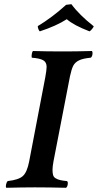

<svg xmlns="http://www.w3.org/2000/svg" viewBox="-20 -889 465 911"><path d="M268.1 -645 269 -644V-645H290Q339.8 -645 416 -647Q420.4 -642.1 418.5 -630.4Q416.5 -618.7 410.2 -615.2Q373.5 -611.8 354.7 -602.5Q335.9 -593.3 327.6 -577.1Q319.3 -561 312 -526.9L233.9 -124Q229.5 -100.1 229.2 -85Q229 -69.8 231.7 -59.3Q234.4 -48.8 243.7 -43.2Q252.9 -37.6 264.9 -34.7Q276.9 -31.7 297.9 -29.8Q303.2 -26.4 301.3 -13.9Q299.3 -1.5 293 2Q216.8 0 147.9 0H142.1Q89.8 0 9.8 2Q6.3 -3.4 8.8 -13.9Q11.2 -24.4 16.1 -29.8Q68.4 -35.6 88.4 -53.7Q108.4 -71.8 118.2 -122.1L194.8 -522Q201.2 -557.6 201.2 -571.8Q201.2 -593.3 185.5 -602.8Q169.9 -612.3 130.9 -615.2Q128.9 -622.1 130.9 -632.8Q132.8 -643.6 136.2 -647Q204.6 -645 268.1 -645ZM424.8 -764.2Q423.3 -759.3 416.7 -751.2Q410.2 -743.2 404.8 -740.2Q329.6 -769 296.9 -797.9Q247.6 -766.1 168.9 -740.2Q165 -743.2 162.1 -751Q159.2 -758.8 159.2 -765.1Q226.1 -805.2 293.9 -866.2L318.8 -869.1Q355.5 -818.8 424.8 -764.2Z"/></svg>

Font: Common Serif SemiBold
Style: Italic
Weight: 600
Italic angle: -12°
Designer: Philipp H. Poll, Khaled Hosny
Foundry: Stefan Peev, Context Ltd.
Version: Version 1.026